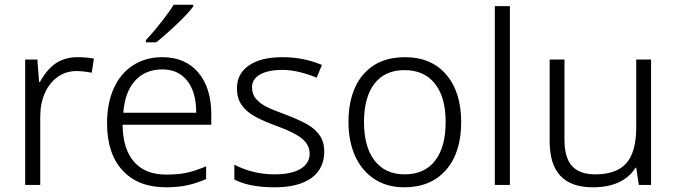

<svg xmlns="http://www.w3.org/2000/svg" viewBox="-20 -786 2874 816"><path d="M87 -533H139L146 -438H150Q181 -494 219.5 -518.5Q258 -543 310 -543Q345 -543 379 -537L370 -477Q333 -484 305 -484Q260 -484 225 -459Q190 -434 170.5 -390Q151 -346 151 -291V0H87Z M600 -615Q636 -654 670 -698Q704 -742 718 -766H801V-758Q782 -732 737.5 -689Q693 -646 644 -606H600ZM435 -262Q435 -347 463.5 -410.5Q492 -474 545.5 -508.5Q599 -543 670 -543Q767 -543 822.5 -478Q878 -413 878 -299V-256H501Q502 -153 549.5 -98.5Q597 -44 686 -44Q734 -44 769.5 -51Q805 -58 856 -79V-25Q812 -6 773 2Q734 10 685 10Q567 10 501 -61.5Q435 -133 435 -262ZM814 -307Q814 -394 776 -442.5Q738 -491 670 -491Q598 -491 554.5 -443.5Q511 -396 504 -307Z M976 -23V-86Q1056 -45 1147 -45Q1219 -45 1257.5 -68.5Q1296 -92 1296 -133Q1296 -170 1264 -196.5Q1232 -223 1160 -249Q1099 -271 1062.5 -291.5Q1026 -312 1006.5 -340.5Q987 -369 987 -411Q987 -473 1038 -508Q1089 -543 1181 -543Q1270 -543 1348 -510L1326 -456Q1244 -489 1181 -489Q1120 -489 1085.5 -469.5Q1051 -450 1051 -415Q1051 -386 1068 -366Q1085 -346 1113 -332Q1141 -318 1191 -300Q1249 -278 1284 -258.5Q1319 -239 1338.5 -211Q1358 -183 1358 -142Q1358 -69 1303.5 -29.5Q1249 10 1147 10Q1039 10 976 -23Z M1461 -267Q1461 -397 1524.5 -470Q1588 -543 1701 -543Q1813 -543 1876.5 -469Q1940 -395 1940 -267Q1940 -137 1875.5 -63.5Q1811 10 1698 10Q1624 10 1570.5 -25.5Q1517 -61 1489 -123.5Q1461 -186 1461 -267ZM1874 -267Q1874 -373 1828.5 -430.5Q1783 -488 1699 -488Q1616 -488 1571.5 -430.5Q1527 -373 1527 -267Q1527 -162 1572 -103.5Q1617 -45 1700 -45Q1784 -45 1829 -103Q1874 -161 1874 -267Z M2083 -760H2147V0H2083Z M2316 -185V-533H2379V-193Q2379 -116 2411 -80.5Q2443 -45 2510 -45Q2600 -45 2642 -92.5Q2684 -140 2684 -246V-533H2747V0H2695L2684 -73H2681Q2628 10 2499 10Q2316 10 2316 -185Z"/></svg>

Font: OpenSansMMV
Style: Light
Weight: 300
Foundry: Ascender Corporation
Version: Version 4.001